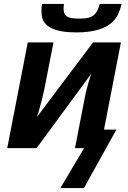

<svg xmlns="http://www.w3.org/2000/svg" viewBox="-20 -740 640 959"><path d="M247.1 -528.3 201.7 -295.9Q183.6 -212.9 164.6 -155.8L444.8 -528.3H584L499.5 -92.8H561.5L399.4 199.2H281.7L399.9 0H354.5L405.8 -263.7Q410.6 -287.6 420.9 -323.5Q431.2 -359.4 436.5 -372.6L162.6 0H16.1L118.7 -528.3ZM361.3 -578.1Q199.7 -578.1 188.5 -662.6L187 -685.1Q187 -701.7 189.9 -720.2H299.3L297.4 -697.8Q297.4 -669.9 313.5 -658.4Q329.6 -647 375 -647Q412.6 -647 430.7 -654.1Q448.7 -661.1 460 -677Q471.2 -692.9 478 -720.2H587.4Q574.7 -666 548.3 -637Q522 -607.9 475.6 -593Q429.2 -578.1 361.3 -578.1Z"/></svg>

Font: Cousine
Style: Bold Italic
Weight: 700
Italic angle: -12°
Monospace: yes
Designer: Steve Matteson
Foundry: Ascender Corporation
Version: Version 1.20